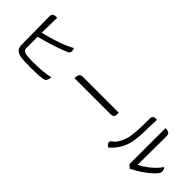

<svg xmlns="http://www.w3.org/2000/svg" viewBox="130 -1742 2739 2739"><g transform="rotate(45 1500.0 -372.0)"><path d="M319 -769 313 -462Q541 -517 705 -588Q751 -608 793 -634Q828 -553 768 -528Q740 -516 733 -514Q547 -440 313 -380V-160Q313 -124 328 -109Q344 -94 383 -86Q434 -78 516 -78Q737 -78 858 -110Q858 -19 793 -12Q717 2 564 2Q411 2 351 -8Q291 -19 261 -49Q232 -79 232 -138L226 -704Q226 -769 291 -769Z M1102 -335Q1102 -433 1167 -433H1897V-400Q1897 -335 1832 -335H1102Z M2524 -21 2525 -750Q2617 -750 2617 -685L2613 -99Q2688 -133 2769 -199Q2851 -265 2905 -345Q2952 -277 2910 -228Q2891 -193 2797 -119Q2704 -46 2611 0L2577 23ZM2141 25Q2066 -26 2112 -72Q2192 -116 2240 -272Q2270 -366 2270 -674Q2263 -747 2328 -747H2355Q2350 -675 2349 -610Q2350 -365 2319 -250Q2273 -85 2141 25Z"/></g></svg>

Font: Swei Toothpaste CJK TC
Style: Regular
Weight: 400
Version: Version 1.0